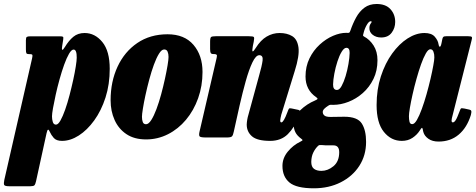

<svg xmlns="http://www.w3.org/2000/svg" viewBox="-92 -706 2444 986"><path d="M64 -519.5H216Q228.5 -519.5 231.5 -517Q234.5 -514.5 232.5 -502L227.5 -471Q224.5 -454 227.5 -450.5Q230.5 -447 241.5 -465Q261 -497.5 284.5 -517Q308 -536.5 342.5 -536.5Q395.5 -536.5 433.5 -490.2Q471.5 -444 471.5 -352.5Q471.5 -272.5 449.8 -205Q428 -137.5 392 -87.8Q356 -38 312.8 -10.2Q269.5 17.5 226.5 17.5Q197.5 17.5 184.2 2.5Q171 -12.5 164 -28.5Q159 -40.5 155 -40Q151 -39.5 147 -21.5L93 225Q89.5 240.5 84.8 245.5Q80 250.5 63.5 250.5H-44Q-68 250.5 -70.8 243.2Q-73.5 236 -70 218.5L72.5 -405Q75.5 -418.5 74.5 -423.2Q73.5 -428 61 -428H57Q46 -428 43.5 -432.8Q41 -437.5 41 -452.5V-499Q41 -513.5 45.8 -516.5Q50.5 -519.5 64 -519.5ZM175 -108.5Q175 -93 179.2 -79.5Q183.5 -66 195.5 -66Q206.5 -66 218.5 -87.2Q230.5 -108.5 242.5 -142.5Q254.5 -176.5 265 -216.8Q275.5 -257 284 -295.8Q292.5 -334.5 297.2 -365Q302 -395.5 302 -409.5Q302.5 -451.5 286 -451.5Q275 -451.5 262.5 -430Q250 -408.5 237.5 -373.8Q225 -339 213.8 -298.5Q202.5 -258 194 -219.2Q185.5 -180.5 180.2 -150.8Q175 -121 175 -108.5Z M476 -191Q476 -287 511.8 -363.8Q547.5 -440.5 613.2 -485.2Q679 -530 768.5 -530Q855 -530 901.5 -475.8Q948 -421.5 948 -336.5Q948 -264.5 925.5 -201.5Q903 -138.5 863.2 -91Q823.5 -43.5 770.8 -16.8Q718 10 658 10Q598 10 557.5 -17Q517 -44 496.5 -89.8Q476 -135.5 476 -191ZM637 -106.5Q637 -90.5 641.2 -79.2Q645.5 -68 658 -68Q671 -68 684.8 -89.5Q698.5 -111 711.5 -145.8Q724.5 -180.5 735.5 -221.2Q746.5 -262 755 -301Q763.5 -340 768.5 -370.2Q773.5 -400.5 773.5 -413.5Q773.5 -429 768.8 -440.5Q764 -452 751 -452Q738 -452 724.5 -430.2Q711 -408.5 698.2 -373.5Q685.5 -338.5 674.5 -297.5Q663.5 -256.5 655 -217.2Q646.5 -178 641.8 -148.2Q637 -118.5 637 -106.5Z M1017 -520H1184.5Q1208 -520 1211.5 -515.8Q1215 -511.5 1211 -491.5L1206.5 -470Q1201.5 -442.5 1205.8 -442Q1210 -441.5 1221.5 -460Q1246.5 -500 1277.5 -518.2Q1308.5 -536.5 1344 -536.5Q1382 -536.5 1408.5 -520.5Q1435 -504.5 1440.8 -462.2Q1446.5 -420 1421.5 -341L1352.5 -117Q1350.5 -110.5 1348.8 -100.2Q1347 -90 1347 -87Q1347 -77.5 1353 -77.5Q1364.5 -77.5 1384 -130Q1389 -144.5 1392 -148Q1395 -151.5 1405.5 -149L1439 -142Q1449 -140 1448.2 -132.5Q1447.5 -125 1441 -106.5Q1420.5 -51 1385.8 -16.8Q1351 17.5 1295.5 17.5Q1229 17.5 1202 -6Q1175 -29.5 1175 -66.5Q1175.5 -79 1177.8 -92Q1180 -105 1183.5 -116L1238 -315.5Q1253 -367.5 1256.5 -395Q1260 -422.5 1239.5 -422.5Q1222 -422.5 1204.2 -385.5Q1186.5 -348.5 1170 -289.5Q1153.5 -230.5 1138.5 -164.5L1108.5 -29.5Q1105 -12 1099.5 -6Q1094 0 1073 0H966Q939 0 933.5 -5.2Q928 -10.5 933 -31.5L1020.5 -408.5Q1024 -422 1020 -425.2Q1016 -428.5 1007 -428.5H1004Q993 -428.5 990 -434.2Q987 -440 987 -454.5V-492Q987 -512 992.2 -516Q997.5 -520 1017 -520Z M1358.5 146Q1358.5 106 1385.8 72.8Q1413 39.5 1450.5 21.5Q1461.5 16 1461.8 13.8Q1462 11.5 1454.5 6Q1433.5 -9.5 1425 -26.8Q1416.5 -44 1416.5 -64Q1416.5 -108 1450.2 -140.2Q1484 -172.5 1526 -190Q1538 -195 1538.5 -198.5Q1539 -202 1531.5 -207Q1477 -244.5 1477 -313Q1477 -364.5 1497.2 -406Q1517.5 -447.5 1549.8 -477Q1582 -506.5 1618.2 -522Q1654.5 -537.5 1686.5 -537.5Q1689 -537.5 1692 -537Q1699.5 -537 1701.8 -538.5Q1704 -540 1707.5 -549Q1720 -585.5 1737 -616.5Q1754 -647.5 1779.5 -666.5Q1805 -685.5 1842 -685.5Q1889 -685.5 1913.2 -658.8Q1937.5 -632 1937.5 -593.5Q1937.5 -562 1919.2 -537.8Q1901 -513.5 1865.5 -513.5Q1839.5 -513.5 1822 -527.2Q1804.5 -541 1805 -562Q1805 -576.5 1813 -586.8Q1821 -597 1811.5 -597Q1802.5 -597 1791.5 -578Q1780.5 -559 1775 -536Q1772.5 -528 1772.2 -525Q1772 -522 1776.5 -519Q1806.5 -503.5 1826.5 -472.2Q1846.5 -441 1846.5 -397Q1846.5 -343 1825.8 -300.5Q1805 -258 1771.2 -228.2Q1737.5 -198.5 1697.5 -183Q1657.5 -167.5 1619 -167.5Q1616.5 -167.5 1607 -168Q1601 -168.5 1592.5 -162.5Q1583.5 -157 1574.5 -148.5Q1565.5 -140 1565.5 -131Q1565.5 -120 1574 -112.8Q1582.5 -105.5 1605 -105.5Q1618 -105.5 1638.8 -106Q1659.5 -106.5 1676 -106.5Q1743.5 -106.5 1765.8 -72Q1788 -37.5 1788 22.5Q1788 92 1753.2 145.8Q1718.5 199.5 1657.8 230.2Q1597 261 1519.5 261Q1430 261 1394.2 231Q1358.5 201 1358.5 146ZM1618.5 -272.5Q1618 -244 1638.5 -244Q1651 -244 1662.2 -264.2Q1673.5 -284.5 1682.8 -315Q1692 -345.5 1697.5 -377.8Q1703 -410 1703.5 -434Q1704 -460.5 1687 -460.5Q1675 -460.5 1662.8 -440.5Q1650.5 -420.5 1640.8 -390.2Q1631 -360 1625 -328Q1619 -296 1618.5 -272.5ZM1541 43.5Q1526.5 57.5 1516.8 77.5Q1507 97.5 1506.5 125.5Q1506.5 150.5 1520.5 161Q1534.5 171.5 1558.5 171.5Q1591.5 171.5 1620.5 147.5Q1649.5 123.5 1650 77Q1650.5 40.5 1620.5 40.5H1591Q1584 40.5 1577.8 40.2Q1571.5 40 1561.5 39Q1555 38.5 1550.2 38.8Q1545.5 39 1541 43.5Z M2326 -115Q2306 -50.5 2263.8 -14.8Q2221.5 21 2160 21Q2128 21 2107.8 6.5Q2087.5 -8 2082 -28Q2080.5 -33.5 2080 -36.5Q2079.5 -39.5 2079 -42.5Q2077 -51 2073.8 -49Q2070.5 -47 2063.5 -35.5Q2049.5 -13.5 2026.2 2Q2003 17.5 1971.5 17.5Q1916.5 17.5 1879.2 -28.8Q1842 -75 1842 -166.5Q1842 -246.5 1864 -314Q1886 -381.5 1922 -431.2Q1958 -481 2001.5 -508.8Q2045 -536.5 2088 -536.5Q2124.5 -536.5 2141 -517.2Q2157.5 -498 2160 -479Q2161.5 -467 2166.5 -466Q2171.5 -465 2175.5 -485L2179.5 -505Q2181 -513 2184.8 -516.5Q2188.5 -520 2200 -520H2311.5Q2328.5 -520 2331 -515.8Q2333.5 -511.5 2329.5 -498L2231.5 -110.5Q2230 -106.5 2228.5 -98.5Q2227 -90.5 2227 -87Q2227 -77.5 2233.5 -77.5Q2240.5 -77.5 2248 -88.8Q2255.5 -100 2269 -136.5Q2272.5 -146.5 2275.2 -149Q2278 -151.5 2293.5 -148.5L2318.5 -143Q2326.5 -141.5 2328.2 -136Q2330 -130.5 2326 -115ZM2138.5 -410.5Q2139 -426.5 2134.2 -439.8Q2129.5 -453 2118 -453Q2107 -453 2094.8 -431.5Q2082.5 -410 2070.2 -375.5Q2058 -341 2046.8 -300.8Q2035.5 -260.5 2026.8 -221.5Q2018 -182.5 2013 -152.5Q2008 -122.5 2008 -109.5Q2008 -92.5 2011 -80.5Q2014 -68.5 2025 -68.5Q2036.5 -68.5 2049 -90Q2061.5 -111.5 2074.2 -146.5Q2087 -181.5 2098.5 -222.2Q2110 -263 2119 -301.8Q2128 -340.5 2133.2 -369.8Q2138.5 -399 2138.5 -410.5Z"/></svg>

Font: Besley* Condensed Heavy
Style: Italic
Weight: 800
Width: 3
Italic angle: -13°
Designer: Owen Earl
Foundry: indestructible type*
Version: Version 3.000; ttfautohint (v1.8.3)